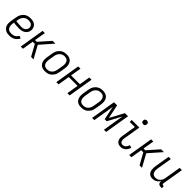

<svg xmlns="http://www.w3.org/2000/svg" viewBox="373 -2234 3755 3755"><g transform="rotate(45 2250.0 -357.0)"><path d="M216 8Q186 8 158 2.5Q130 -3 106.5 -17Q83 -31 66 -53.5Q49 -76 41 -102.5Q33 -129 33 -158.5Q33 -188 38 -218L58 -338Q62 -363 70.5 -388Q79 -413 93.5 -435.5Q108 -458 128.5 -477Q149 -496 173.5 -507.5Q198 -519 223.5 -523.5Q249 -528 274 -528Q298 -528 322 -524.5Q346 -521 367 -511.5Q388 -502 405 -486.5Q422 -471 432 -450Q442 -429 445.5 -405.5Q449 -382 445 -357Q442 -338 432.5 -318.5Q423 -299 408.5 -283Q394 -267 376 -255.5Q358 -244 338 -237.5Q318 -231 298 -228.5Q278 -226 258 -226Q238 -226 218.5 -227Q199 -228 179.5 -229Q160 -230 140.5 -232Q121 -234 103 -238L98 -209Q95 -188 94.5 -167.5Q94 -147 99 -128Q104 -109 114 -93Q124 -77 140 -66.5Q156 -56 175.5 -51.5Q195 -47 216 -47Q237 -47 259 -52Q281 -57 301 -68Q321 -79 336.5 -96Q352 -113 364 -133L414 -108Q399 -82 378 -59Q357 -36 330.5 -20.5Q304 -5 274 1.5Q244 8 216 8ZM267 -279Q286 -279 305 -283.5Q324 -288 341.5 -299.5Q359 -311 370.5 -328.5Q382 -346 385 -365Q389 -389 382 -411Q375 -433 358.5 -447Q342 -461 320 -467Q298 -473 274 -473Q256 -473 237 -469.5Q218 -466 200.5 -456.5Q183 -447 168 -432.5Q153 -418 142.5 -401Q132 -384 126.5 -365.5Q121 -347 118 -329L112 -293Q130 -288 149.5 -286.5Q169 -285 189 -284Q209 -283 228 -281Q247 -279 267 -279Z M526 0 612 -520H673L634 -288H683L888 -520H966L913 -460L737 -260L880 0H812L684 -232H625L587 0Z M1202 8Q1173 8 1145.5 2Q1118 -4 1096 -19Q1074 -34 1060 -56.5Q1046 -79 1039.5 -105.5Q1033 -132 1033 -160.5Q1033 -189 1038 -218L1058 -338Q1062 -363 1070 -387.5Q1078 -412 1092.5 -434.5Q1107 -457 1127.5 -476Q1148 -495 1172 -507Q1196 -519 1221 -523.5Q1246 -528 1271 -528Q1300 -528 1327.5 -522Q1355 -516 1377 -501Q1399 -486 1413.5 -463.5Q1428 -441 1434.5 -414.5Q1441 -388 1441 -359.5Q1441 -331 1436 -302L1416 -182Q1412 -157 1404 -132.5Q1396 -108 1381 -85.5Q1366 -63 1346 -44Q1326 -25 1302 -13Q1278 -1 1252.5 3.5Q1227 8 1202 8ZM1202 -47Q1220 -47 1239.5 -51Q1259 -55 1276 -64.5Q1293 -74 1307.5 -88.5Q1322 -103 1331.5 -120Q1341 -137 1346.5 -155Q1352 -173 1355 -191L1375 -311Q1379 -331 1379.5 -350.5Q1380 -370 1376.5 -388.5Q1373 -407 1364.5 -423.5Q1356 -440 1341.5 -451.5Q1327 -463 1309 -468Q1291 -473 1271 -473Q1253 -473 1234 -469Q1215 -465 1198 -455.5Q1181 -446 1166.5 -431.5Q1152 -417 1142 -400Q1132 -383 1126.5 -365Q1121 -347 1118 -329L1098 -209Q1095 -189 1094.5 -169.5Q1094 -150 1097 -131.5Q1100 -113 1109 -96.5Q1118 -80 1132 -68.5Q1146 -57 1164 -52Q1182 -47 1202 -47Z M1510 0 1596 -520H1658L1621 -297H1865L1902 -520H1964L1878 0H1816L1856 -242H1612L1572 0Z M2202 8Q2173 8 2145.5 2Q2118 -4 2096 -19Q2074 -34 2060 -56.5Q2046 -79 2039.5 -105.5Q2033 -132 2033 -160.5Q2033 -189 2038 -218L2058 -338Q2062 -363 2070 -387.5Q2078 -412 2092.5 -434.5Q2107 -457 2127.5 -476Q2148 -495 2172 -507Q2196 -519 2221 -523.5Q2246 -528 2271 -528Q2300 -528 2327.5 -522Q2355 -516 2377 -501Q2399 -486 2413.5 -463.5Q2428 -441 2434.5 -414.5Q2441 -388 2441 -359.5Q2441 -331 2436 -302L2416 -182Q2412 -157 2404 -132.5Q2396 -108 2381 -85.5Q2366 -63 2346 -44Q2326 -25 2302 -13Q2278 -1 2252.5 3.5Q2227 8 2202 8ZM2202 -47Q2220 -47 2239.5 -51Q2259 -55 2276 -64.5Q2293 -74 2307.5 -88.5Q2322 -103 2331.5 -120Q2341 -137 2346.5 -155Q2352 -173 2355 -191L2375 -311Q2379 -331 2379.5 -350.5Q2380 -370 2376.5 -388.5Q2373 -407 2364.5 -423.5Q2356 -440 2341.5 -451.5Q2327 -463 2309 -468Q2291 -473 2271 -473Q2253 -473 2234 -469Q2215 -465 2198 -455.5Q2181 -446 2166.5 -431.5Q2152 -417 2142 -400Q2132 -383 2126.5 -365Q2121 -347 2118 -329L2098 -209Q2095 -189 2094.5 -169.5Q2094 -150 2097 -131.5Q2100 -113 2109 -96.5Q2118 -80 2132 -68.5Q2146 -57 2164 -52Q2182 -47 2202 -47Z M2500 0 2586 -520H2672L2732 -231L2888 -520H2974L2888 0H2827L2899 -438L2748 -156H2692L2633 -438L2561 0Z M3295 8Q3272 8 3250.5 3Q3229 -2 3212 -14.5Q3195 -27 3184 -45.5Q3173 -64 3168 -85Q3163 -106 3164 -128.5Q3165 -151 3169 -174L3217 -465H3076V-520H3287L3228 -165Q3226 -151 3225 -137.5Q3224 -124 3226 -110.5Q3228 -97 3233 -85Q3238 -73 3247 -64Q3256 -55 3268.5 -51Q3281 -47 3295 -47Q3313 -47 3331.5 -55Q3350 -63 3363 -77.5Q3376 -92 3385 -109.5Q3394 -127 3399 -145L3454 -129Q3447 -102 3432.5 -77Q3418 -52 3397.5 -32Q3377 -12 3349.5 -2Q3322 8 3295 8ZM3294 -618Q3281 -618 3270 -622.5Q3259 -627 3251 -636Q3243 -645 3242 -657.5Q3241 -670 3243 -683Q3244 -691 3248.5 -699.5Q3253 -708 3260.5 -713Q3268 -718 3276.5 -720Q3285 -722 3293 -722Q3306 -722 3317.5 -717.5Q3329 -713 3336.5 -704Q3344 -695 3345.5 -682.5Q3347 -670 3344 -657Q3343 -649 3338.5 -640.5Q3334 -632 3327 -627Q3320 -622 3311 -620Q3302 -618 3294 -618Z M3526 0 3612 -520H3673L3634 -288H3683L3888 -520H3966L3913 -460L3737 -260L3880 0H3812L3684 -232H3625L3587 0Z M4171 8Q4145 8 4121 0Q4097 -8 4080.5 -25Q4064 -42 4054.5 -65.5Q4045 -89 4042 -114Q4039 -139 4040 -165Q4041 -191 4046 -218L4096 -520H4158L4106 -209Q4103 -189 4102 -170Q4101 -151 4104 -133Q4107 -115 4114 -98Q4121 -81 4134.5 -69.5Q4148 -58 4165.5 -52.5Q4183 -47 4202 -47Q4220 -47 4238 -51Q4256 -55 4272 -64Q4288 -73 4301 -87Q4314 -101 4323.5 -117Q4333 -133 4338 -150Q4343 -167 4346 -185L4402 -520H4464L4391 -83Q4390 -76 4391 -69Q4392 -62 4396 -57Q4400 -52 4406.5 -49.5Q4413 -47 4421 -47H4435V8H4412Q4393 8 4375 3Q4357 -2 4345 -15Q4333 -28 4329.5 -46Q4326 -64 4329 -83L4330 -87Q4318 -65 4301 -46.5Q4284 -28 4262.5 -15.5Q4241 -3 4217.5 2.5Q4194 8 4171 8Z"/></g></svg>

Font: Iosevka Curly Light
Style: Italic
Weight: 300
Italic angle: -9°
Monospace: yes
Designer: Belleve Invis
Foundry: Belleve Invis
Version: Version 22.1.2; ttfautohint (v1.8.4)